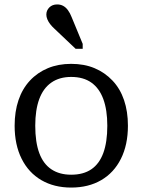

<svg xmlns="http://www.w3.org/2000/svg" viewBox="-20 -835 643 866"><path d="M557 -268Q557 -182 525.5 -119Q494 -56 436.5 -22.5Q379 11 301 11Q224 11 166.5 -22.5Q109 -56 77.5 -119Q46 -182 46 -268Q46 -332 63.5 -383.5Q81 -435 115 -471.5Q149 -508 196 -527.5Q243 -547 301 -547Q360 -547 406.5 -527.5Q453 -508 487.5 -471.5Q522 -435 539.5 -383.5Q557 -332 557 -268ZM139 -268Q139 -194 157 -145Q175 -96 211.5 -71.5Q248 -47 301 -47Q356 -47 392 -71.5Q428 -96 446 -145Q464 -194 464 -268Q464 -339 446 -388Q428 -437 392 -462.5Q356 -488 301 -488Q248 -488 211.5 -462.5Q175 -437 157 -388Q139 -339 139 -268ZM303 -758 353 -637V-615H321L225 -706Q214 -716 206 -726.5Q198 -737 193.5 -748Q189 -759 189 -769Q189 -788 202.5 -801.5Q216 -815 238 -815Q253 -815 265 -808.5Q277 -802 286.5 -789Q296 -776 303 -758Z"/></svg>

Font: Roboto Serif 20pt SemiCondensed
Style: Regular
Weight: 400
Width: 4
Version: Version 1.008